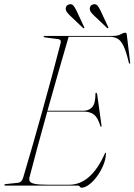

<svg xmlns="http://www.w3.org/2000/svg" viewBox="-22 -868 629 898"><path d="M342.5 0H3.5Q-1.5 0 -1.5 -3Q-1.5 -7 4.5 -7L62 -13Q79 -14.5 86 -36Q106.5 -104.5 129.8 -185.5Q153 -266.5 176.8 -351.8Q200.5 -437 222.5 -518.2Q244.5 -599.5 262 -668Q263.5 -676.5 259.8 -680.5Q256 -684.5 250.5 -685L188.5 -693Q182 -694 182 -697Q182 -700 186 -700H505Q529.5 -700 542.5 -707.5Q555.5 -715 563.5 -715Q570.5 -715 571 -706L586.5 -578Q588 -570 585.5 -570Q582.5 -570 580.5 -575Q568.5 -626 556.2 -652Q544 -678 528.2 -687Q512.5 -696 490 -696H299Q249 -525 200 -350H369.5Q393 -350 408.8 -366.5Q424.5 -383 424.5 -430Q424.5 -434 427.5 -434Q431.5 -434 432.5 -427L452.5 -283Q453 -275.5 452 -275Q449.5 -274 448 -277Q436 -317 418.2 -331.5Q400.5 -346 369.5 -346H199Q175 -260.5 153.8 -181.8Q132.5 -103 116 -39Q113 -27 117.8 -19.2Q122.5 -11.5 142.2 -7.8Q162 -4 203.5 -4H301.5Q403.5 -4 468.5 -150Q470.5 -154 472 -154Q474.5 -154 473.5 -149Q472.5 -122.5 460.8 -94.5Q449 -66.5 431.5 -42.8Q414 -19 394.5 -4.5Q375 10 359 10Q354 10 351.2 5Q348.5 0 342.5 0ZM337 -815.5 371.5 -741.5Q373 -739 372 -736.5Q369.5 -734.5 366.5 -737L304.5 -796Q296 -804.5 290.5 -812Q285 -819.5 285.5 -829.5Q287 -845 304 -848Q315 -850 322.2 -840.8Q329.5 -831.5 337 -815.5ZM449.5 -815.5 484 -741.5Q485.5 -739 484.5 -736.5Q482 -734.5 479 -737L417 -796Q408 -804.5 402.8 -812Q397.5 -819.5 398 -829.5Q399.5 -845 416 -848Q427.5 -850 434.8 -840.8Q442 -831.5 449.5 -815.5Z"/></svg>

Font: Fraunces 144pt Thin
Style: Italic
Weight: 100
Italic angle: -16°
Version: Version 1.000;[b76b70a41]